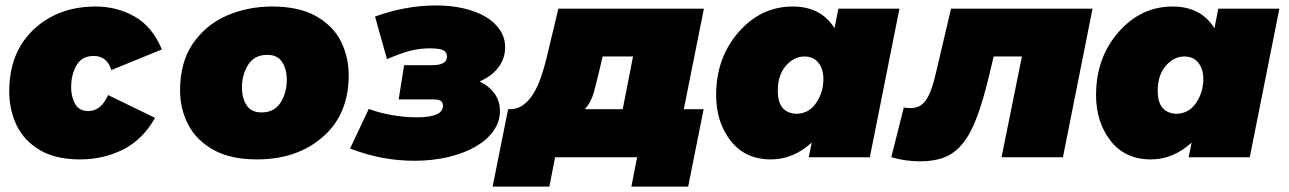

<svg xmlns="http://www.w3.org/2000/svg" viewBox="-20 -579 4746 707"><path d="M275 8Q187 8 129 -25Q68.5 -60.5 41.2 -117.5Q14 -174.5 14 -242Q14 -386 104 -470.5Q194 -555 333 -555Q411 -555 476 -518Q541 -481 576 -397L390 -321Q374 -373 325 -373Q282 -373 262 -339Q242 -305 242 -257Q242 -222 257 -196Q272 -170 305 -170Q352 -170 378 -229L551 -145Q505 -64 432.5 -28Q360 8 275 8Z M926 8Q831 8 768 -26Q702.5 -62.5 672.8 -120.5Q643 -178.5 643 -246Q643 -347 688.5 -416Q737.5 -488 815 -521.5Q892.5 -555 982 -555Q1078 -555 1140.5 -521.5Q1205.5 -485.5 1234.8 -427.8Q1264 -370 1264 -302Q1264 -158 1169 -75Q1074 8 926 8ZM943 -165Q990 -165 1013 -201Q1036 -237 1036 -285Q1036 -324 1019 -350.5Q1002 -377 964 -377Q917 -377 894 -341Q871 -305 871 -257Q871 -218 888 -191.5Q905 -165 943 -165Z M1506 13Q1446 13 1387.5 2Q1329 -9 1269 -32L1338 -178Q1374 -164 1421.5 -155.5Q1469 -147 1515 -147Q1611 -147 1611 -189Q1611 -203 1602.5 -208Q1594 -213 1573 -213H1448L1468 -339H1572Q1626 -339 1626 -371Q1626 -387 1612 -394Q1598 -401 1563 -401Q1526 -401 1490.5 -392Q1455 -383 1405 -361L1361 -518Q1415 -538 1472.5 -548.5Q1530 -559 1585 -559Q1641 -559 1688 -548Q1735 -537 1768.5 -517Q1802 -497 1821 -468.5Q1840 -440 1840 -405Q1840 -363 1815 -330.5Q1790 -298 1746 -279Q1781 -262 1801 -234.5Q1821 -207 1821 -170Q1821 -131 1797.5 -97.5Q1774 -64 1732 -39.5Q1690 -15 1632 -1Q1574 13 1506 13Z M1851 -177H1859Q1885 -177 1906 -192Q1927 -207 1943 -232.5Q1959 -258 1971 -292Q1983 -326 1992 -363L2036 -547H2572L2498 -177H2571L2514 108H2305L2326 0H2024L2003 108H1794ZM2311 -371H2199L2189 -328Q2177 -277 2167 -240Q2157 -203 2134 -177H2273Z M2819 8Q2724 8 2670.5 -60.5Q2617 -129 2617 -229Q2617 -366 2699.5 -460.5Q2782 -555 2899 -555Q3003 -555 3053 -475L3067 -547H3292L3183 0H2958L2969 -54Q2901 8 2819 8ZM2911 -160Q2958 -160 2985 -199.5Q3012 -239 3012 -288Q3012 -324 2994 -347.5Q2976 -371 2942 -371Q2904 -371 2874 -337Q2844 -303 2844 -244Q2844 -164 2911 -160Z M3308 -183Q3316 -182 3320.5 -181.5Q3325 -181 3332 -181Q3351 -181 3365 -188Q3379 -195 3389.5 -210Q3400 -225 3409 -249.5Q3418 -274 3426 -309L3482 -547H4003L3894 0H3668L3743 -371H3639L3622 -300Q3600 -208 3577 -147Q3554 -86 3524.5 -50Q3495 -14 3457.5 0.5Q3420 15 3369 15Q3341 15 3316 11.5Q3291 8 3262 0Z M4218 8Q4123 8 4069.5 -60.5Q4016 -129 4016 -229Q4016 -366 4098.5 -460.5Q4181 -555 4298 -555Q4402 -555 4452 -475L4466 -547H4691L4582 0H4357L4368 -54Q4300 8 4218 8ZM4310 -160Q4357 -160 4384 -199.5Q4411 -239 4411 -288Q4411 -324 4393 -347.5Q4375 -371 4341 -371Q4303 -371 4273 -337Q4243 -303 4243 -244Q4243 -164 4310 -160Z"/></svg>

Font: Argentum Sans Black
Style: Italic
Weight: 900
Italic angle: -11°
Designer: Julieta Ulanovsky (font), Cristiano Sobral (main changes and remaster)
Foundry: Julieta Ulanovsky (font), Cristiano Sobral (main changes and remaster)
Version: Version 2.007;June 15, 2022;FontCreator 14.0.0.2814 64-bit; 